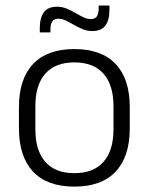

<svg xmlns="http://www.w3.org/2000/svg" viewBox="-20 -682 553 714"><path d="M256.5 12Q155.5 12 103 -43.8Q50.5 -99.5 50.5 -204.5V-284Q50.5 -388.5 103 -444Q155.5 -499.5 256.5 -499.5Q357.5 -499.5 410 -444Q462.5 -388.5 462.5 -284V-204.5Q462.5 -99.5 410 -43.8Q357.5 12 256.5 12ZM256.5 -38Q327.5 -38 364.8 -80Q402 -122 402 -201V-287.5Q402 -366 364.8 -408Q327.5 -450 256.5 -450Q185.5 -450 148.5 -408Q111.5 -366 111.5 -287.5V-201Q111.5 -122 148.5 -80Q185.5 -38 256.5 -38ZM322.5 -566.5Q304.5 -566.5 287.5 -573.5Q270.5 -580.5 255 -589.5Q239.5 -598.5 225 -605.5Q210.5 -612.5 197 -612.5Q181.5 -612.5 174.5 -602.5Q167.5 -592.5 167.5 -571.5V-561.5H128V-577.5Q128 -615.5 143 -636.2Q158 -657 192.5 -657Q211 -657 227.8 -650Q244.5 -643 260 -634Q275.5 -625 290 -618Q304.5 -611 317.5 -611Q333.5 -611 340.2 -621Q347 -631 347 -651.5V-661.5H387V-645.5Q387 -607.5 372 -587Q357 -566.5 322.5 -566.5Z"/></svg>

Font: Anek Gujarati Light
Style: Regular
Weight: 300
Designer: Mrunmayee Ghaisas (Gujarati), Yesha Goshar (Latin)
Foundry: Ek Type
Version: Version 1.003